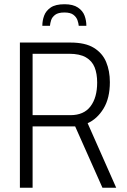

<svg xmlns="http://www.w3.org/2000/svg" viewBox="-20 -887 599 907"><path d="M74 0V-686H313Q383 -686 423.5 -661Q464 -636 481.5 -594Q499 -552 499 -499Q499 -423 469 -374Q439 -325 394 -305L529 0H464L335 -290H134V0ZM134 -343H313Q376 -343 407.5 -384.5Q439 -426 439 -497Q439 -539 427 -569Q415 -599 386 -616Q357 -633 306 -633H134ZM180 -765Q180 -790 188.5 -813Q197 -836 219.5 -851.5Q242 -867 285 -867Q325 -867 348 -851.5Q371 -836 379.5 -813Q388 -790 388 -765H352Q351 -777 346 -791.5Q341 -806 327 -817Q313 -828 284 -828Q255 -828 240.5 -817Q226 -806 221.5 -791.5Q217 -777 216 -765Z"/></svg>

Font: Archivo Condensed ExtraLight
Style: Regular
Weight: 250
Width: 3
Designer: Hector Gatti
Foundry: Omnibus-Type
Version: Version 2.001